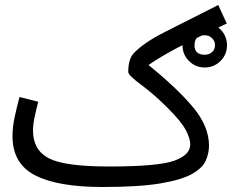

<svg xmlns="http://www.w3.org/2000/svg" viewBox="-20 -727 928 768"><path d="M816 -144Q816 -221 753.5 -296.5Q691 -372 574 -467Q622 -500 686 -534Q750 -568 887 -633L853 -707Q725 -642 639.5 -599Q554 -556 514 -513Q493 -490 493 -439Q493 -426 544.5 -388Q596 -350 652 -294Q706 -240 723.5 -206Q741 -172 741 -149Q741 -107 676.5 -84Q612 -61 416 -61L390 21Q537 21 622.5 6.5Q708 -8 749.5 -32Q791 -56 803.5 -85.5Q816 -115 816 -144ZM390 21 436 -11 416 -61Q238 -61 175 -94Q112 -127 112 -205Q112 -230 119.5 -264Q127 -298 133 -320L58 -339Q48 -302 39 -260.5Q30 -219 30 -182Q30 -72 121 -25.5Q212 21 390 21ZM799 -457Q836 -457 862 -483Q888 -509 888 -546Q888 -583 862 -609Q836 -635 799 -635Q762 -635 736 -609Q710 -583 710 -546Q710 -509 736 -483Q762 -457 799 -457ZM799 -508Q758 -508 758 -546Q758 -586 799 -586Q816 -586 828 -574.5Q840 -563 840 -546Q840 -529 828 -518.5Q816 -508 799 -508Z"/></svg>

Font: Noto Sans Arabic
Style: Regular
Weight: 400
Designer: Nadine Chahine - Monotype Design Team
Foundry: Monotype Imaging Inc.
Version: Version 1.902